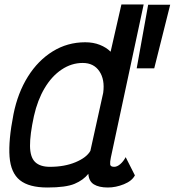

<svg xmlns="http://www.w3.org/2000/svg" viewBox="-20 -820 777 854"><path d="M488 -78Q501 -78 515 -90Q529 -102 539 -121L580 -40Q567 -15 531 -0.5Q495 14 460 14Q420 14 397.5 0Q375 -14 373 -47Q351 -19 312 -2.5Q273 14 191 14Q109 14 68.5 -18.5Q28 -51 22.5 -123Q17 -195 40 -312Q59 -407 104 -479Q149 -551 214.5 -591.5Q280 -632 359 -632Q395 -632 424 -620.5Q453 -609 472 -590L520 -800H619L473 -119Q469 -100 470 -89Q471 -78 488 -78ZM202 -78Q267 -78 316 -98.5Q365 -119 382 -149L439 -407Q447 -466 422 -503Q397 -540 348 -540Q298 -540 254 -510.5Q210 -481 178.5 -428Q147 -375 131 -304Q113 -221 113.5 -171Q114 -121 136 -99.5Q158 -78 202 -78ZM588 -516 639 -799H737L666 -516Z"/></svg>

Font: Victor Mono Thin
Style: Italic
Weight: 100
Italic angle: -12°
Monospace: yes
Designer: Rune Bjørnerås
Version: Version 1.561;gftools[0.9.30]